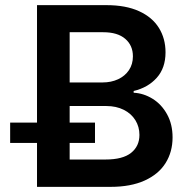

<svg xmlns="http://www.w3.org/2000/svg" viewBox="-20 -727 729 747"><path d="M124 -170.9H19.5V-250H124V-707H394.5Q469.2 -707 520.8 -683.6Q572.3 -660.2 598.1 -618.7Q624 -577.1 624 -523.4Q624 -462.4 589.8 -424.3Q555.7 -386.2 500 -373V-366.2Q538.6 -364.3 573.5 -342.8Q608.4 -321.3 629.9 -282.5Q651.4 -243.7 651.4 -192.4Q651.4 -136.2 624.3 -92.8Q597.2 -49.3 543 -24.7Q488.8 0 410.2 0H124ZM522.5 -202.1Q522.5 -233.9 506.6 -259.5Q490.7 -285.2 461.4 -299.8Q432.1 -314.5 393.6 -314.5H251V-250H349.6V-170.9H251V-106.4H390.6Q457.5 -106.4 490 -132.3Q522.5 -158.2 522.5 -202.1ZM497.1 -507.8Q497.1 -550.3 467.3 -575.9Q437.5 -601.6 381.8 -601.6H251V-406.2H378.9Q412.6 -406.2 439.5 -418.7Q466.3 -431.2 481.7 -454.1Q497.1 -477.1 497.1 -507.8Z"/></svg>

Font: Pretendard Std SemiBold
Style: Regular
Weight: 600
Designer: Base glyphs from Inter by Rasmus Andersson; Hangeul glyphs from Noto Sans CJK(Source Han Sans) by Jang Soo-young and Kan
Foundry: Kil Hyung-jin
Version: Version 1.309